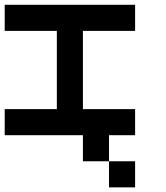

<svg xmlns="http://www.w3.org/2000/svg" viewBox="-20 -576 707 818"><path d="M333.3 0H0V-111.1H222.2V-444.4H0V-555.6H555.6V-444.4H333.3V-111.1H555.6V0H444.4V111.1H333.3ZM555.6 222.2H444.4V111.1H555.6Z"/></svg>

Font: Pixeloid Mono
Style: Regular
Weight: 400
Monospace: yes
Designer: GGBotNet
Foundry: GGBotNet
Version: 0.5